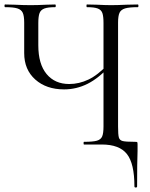

<svg xmlns="http://www.w3.org/2000/svg" viewBox="-24 -645 671 857"><path d="M84 -408V-544Q84 -574 77.5 -588Q71 -602 53.5 -607.5Q36 -613 -1 -613Q-4 -613 -4 -619Q-4 -625 -1 -625L41 -624Q81 -622 113 -622Q143 -622 183 -624L222 -625Q225 -625 225 -619Q225 -613 222 -613Q190 -613 174 -607Q158 -601 152.5 -586.5Q147 -572 147 -542V-443Q147 -359 184 -314.5Q221 -270 285 -270Q329 -270 371 -290Q413 -310 459 -359L468 -352Q417 -296 367 -271Q317 -246 262 -246Q183 -246 133.5 -290Q84 -334 84 -408ZM351 -12Q391 -12 408.5 -17Q426 -22 432 -36Q438 -50 438 -81V-542Q438 -572 433 -586.5Q428 -601 412.5 -607Q397 -613 364 -613Q362 -613 362 -619Q362 -625 364 -625L408 -624Q448 -622 472 -622Q499 -622 541 -624L591 -625Q594 -625 594 -619Q594 -613 591 -613Q553 -613 534.5 -607.5Q516 -602 509.5 -588Q503 -574 503 -544V-81Q503 -44 506.5 -31.5Q510 -19 523.5 -15.5Q537 -12 578 -12Q587 -12 588.5 -10.5Q590 -9 590 0V29Q588 79 588 187Q588 192 582 192Q576 192 576 187Q576 85 542.5 42.5Q509 0 430 0H351Q349 0 349 -6Q349 -12 351 -12Z"/></svg>

Font: Cormorant Unicase
Style: Regular
Weight: 400
Designer: Christian Thalmann (Catharsis Fonts)
Foundry: Catharsis Fonts
Version: Version 4.000